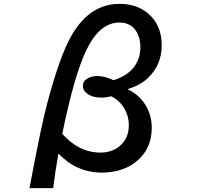

<svg xmlns="http://www.w3.org/2000/svg" viewBox="-20 -850 1040 989"><path d="M131.8 119.1 137.2 91.3Q192.9 -205.1 223.6 -319.3Q287.6 -559.6 346.7 -664.1Q440.9 -830.1 595.7 -830.1Q687.5 -830.1 746.6 -777.3Q813 -718.3 813 -616.2Q813 -513.2 739.3 -445.8Q699.7 -409.7 636.7 -390.6Q691.4 -364.3 721.7 -320.8Q761.7 -264.2 761.7 -191.4Q761.7 -80.1 678.7 -15.1Q608.9 39.1 503.4 39.1Q375.5 39.1 280.8 -59.1Q263.7 37.6 253.9 119.1ZM564.9 -437Q626 -456.1 660.2 -493.2Q703.1 -539.6 703.1 -606Q703.1 -648.4 687 -679.7Q659.2 -733.9 594.7 -733.9Q493.2 -733.9 424.8 -591.8Q362.3 -462.4 300.8 -160.6Q386.2 -64 498 -64Q553.2 -64 592.8 -94.7Q643.6 -134.8 643.6 -204.1Q643.6 -262.2 608.9 -308.6Q588.4 -335.4 553.7 -354Q524.9 -347.2 502 -347.2Q455.6 -347.2 427.7 -368.7Q406.7 -385.3 406.7 -407.2Q406.7 -431.2 429.7 -445.3Q450.7 -458.5 481.9 -458.5Q517.6 -458.5 564.9 -437Z"/></svg>

Font: BIZ UDPGothic
Style: Bold
Weight: 700
Designer: TypeBank Co., Ltd.
Foundry: Morisawa Inc.
Version: Version 1.051